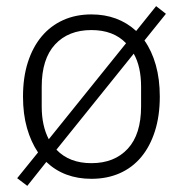

<svg xmlns="http://www.w3.org/2000/svg" viewBox="-20 -571 596 626"><path d="M36 10 104 -74Q81 -108 68 -153.5Q55 -199 55 -256Q55 -319 71 -368.5Q87 -418 116 -452.5Q145 -487 186 -505.5Q227 -524 278 -524Q365 -524 424 -470L489 -551L521 -526L451 -439Q475 -405 488 -359Q501 -313 501 -256Q501 -193 485 -143Q469 -93 440 -58.5Q411 -24 370 -6Q329 12 278 12Q189 12 131 -43L69 35ZM278 -39Q353 -39 396.5 -86Q440 -133 440 -224V-288Q440 -354 416 -396L164 -83Q206 -39 278 -39ZM116 -224Q116 -161 139 -117L391 -430Q350 -473 278 -473Q203 -473 159.5 -426Q116 -379 116 -288Z"/></svg>

Font: IBM Plex Sans Thai Looped Light
Style: Regular
Weight: 300
Designer: Mike Abbink, Paul van der Laan, Pieter van Rosmalen, Ben Mitchell, Mark Frömberg
Foundry: Bold Monday
Version: Version 1.1